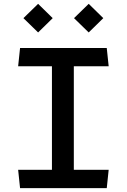

<svg xmlns="http://www.w3.org/2000/svg" viewBox="-20 -980 660 1000"><path d="M84.5 0H536L546 -95.5H364.5V-635H546L536 -730H84.5L74.5 -635H250.5V-95.5H74.5ZM102 -885.5 178.5 -811 254.5 -885.5 178.5 -960ZM365.5 -885.5 442 -811 518 -885.5 442 -960Z"/></svg>

Font: Monaspace Krypton Medium
Style: Regular
Weight: 500
Designer: Riley Cran & the Lettermatic Team
Foundry: Lettermatic
Version: Version 1.101 (Monaspace Krypton)